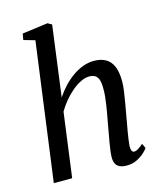

<svg xmlns="http://www.w3.org/2000/svg" viewBox="-121 -906 850 1005"><g transform="rotate(-15 304.0 -403.5)"><path d="M441 10Q417 10 402 2.5Q387 -5 380.8 -19.2Q374.5 -33.5 375 -54.5Q375.5 -69.5 378 -89.2Q380.5 -109 384.5 -131.8Q388.5 -154.5 392.8 -177.5Q397 -200.5 400.5 -221.5Q404.5 -243 409 -267.2Q413.5 -291.5 417.5 -317Q421.5 -342.5 424 -366.8Q426.5 -391 426 -412.5Q426 -443.5 419.8 -460.5Q413.5 -477.5 401.2 -484.5Q389 -491.5 369.5 -491.5Q349 -491.5 325.2 -480Q301.5 -468.5 277.5 -448.8Q253.5 -429 231.8 -403Q210 -377 193.5 -348.5L147 0H47.5L148 -747.5L87 -765L93 -798.5L232 -817L254 -804.5L203.5 -422.5Q222.5 -451.5 246.2 -477Q270 -502.5 297.2 -522Q324.5 -541.5 354.5 -552.8Q384.5 -564 415.5 -564Q451 -564 477 -550.2Q503 -536.5 517 -505.2Q531 -474 531 -421.5Q531 -400.5 526.8 -370Q522.5 -339.5 516.8 -306.5Q511 -273.5 506 -246Q502.5 -227 498.8 -205.2Q495 -183.5 491 -161.8Q487 -140 484.5 -120Q482 -100 480.5 -83.5Q480.5 -66.5 485 -58.5Q489.5 -50.5 496.5 -50.5Q507.5 -50.5 518.2 -57.2Q529 -64 547 -79L559 -53.5Q554.5 -46 538.8 -31Q523 -16 498.2 -3Q473.5 10 441 10Z"/></g></svg>

Font: Merriweather 28pt
Style: Italic
Weight: 400
Italic angle: -7.8°
Version: Version 2.101